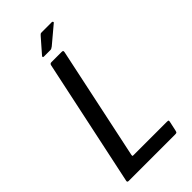

<svg xmlns="http://www.w3.org/2000/svg" viewBox="-251 -870 932 932"><g transform="rotate(-45 214.5 -404.5)"><path d="M35 0Q25 0 27 -9L166 -664Q168 -673 178 -673H248Q255 -673 256.5 -670.5Q258 -668 257 -662L134 -81Q133 -76 133.5 -74Q134 -72 140 -72H369Q378 -72 379.5 -70Q381 -68 379 -59L369 -13Q367 -4 364.5 -2Q362 0 353 0ZM216 -718H171Q165 -718 165 -721.5Q165 -725 169 -729L231 -800Q235 -805 238 -807Q241 -809 248 -809H317Q320 -809 322 -805.5Q324 -802 321 -800L233 -726Q228 -723 224.5 -720.5Q221 -718 216 -718Z"/></g></svg>

Font: Glory Thin Medium
Style: Italic
Weight: 500
Italic angle: -12°
Version: Version 1.011